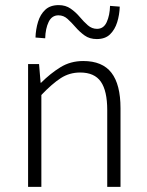

<svg xmlns="http://www.w3.org/2000/svg" viewBox="-20 -732 574 752"><path d="M90 0V-481H133L139 -408H141Q177 -444 216.5 -468.5Q256 -493 306 -493Q381 -493 416.5 -447Q452 -401 452 -308V0H400V-301Q400 -376 375 -412Q350 -448 294 -448Q252 -448 218 -426Q184 -404 142 -360V0ZM359 -579Q331 -579 311.5 -593Q292 -607 276 -625.5Q260 -644 244.5 -658Q229 -672 209 -672Q183 -672 170.5 -646Q158 -620 157 -582L119 -585Q120 -617 129 -646.5Q138 -676 157.5 -694Q177 -712 210 -712Q237 -712 257 -698Q277 -684 292.5 -665.5Q308 -647 324 -633Q340 -619 360 -619Q386 -619 398 -645.5Q410 -672 411 -709L449 -706Q448 -674 439 -645Q430 -616 411 -597.5Q392 -579 359 -579Z"/></svg>

Font: Assistant Light
Style: Regular
Weight: 300
Designer: Hebrew By Ben Nathan, Latin by Paul Hunt
Version: Version 3.000